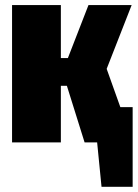

<svg xmlns="http://www.w3.org/2000/svg" viewBox="-20 -554 536 747"><path d="M448.2 -137.2H496.1V172.9H375L357.9 0H309.1L240.2 -220.2H216.8V0H26.9V-534.2H216.8V-328.1H244.1L324.2 -534.2H492.2L395 -286.1Z"/></svg>

Font: Fira Sans Compressed Heavy
Style: Regular
Weight: 900
Width: 1
Designer: Carrois Corporate & Edenspiekermann AG
Foundry: Carrois Corporate GbR & Edenspiekermann AG
Version: Version 4.203;PS 004.203;hotconv 1.0.88;makeotf.lib2.5.64775